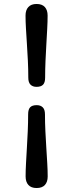

<svg xmlns="http://www.w3.org/2000/svg" viewBox="-20 -791 385 967"><path d="M207.3 -399.9Q207.3 -375.4 196.9 -364.5Q186.5 -353.6 164.2 -353.6Q144.7 -353.6 133.6 -364.7Q122.5 -375.8 122.5 -399.9Q122.5 -442.2 120.4 -485.1Q118.2 -528 115.6 -568.9Q112.9 -609.7 110.8 -646.2Q108.6 -682.7 108.6 -712.6Q108.6 -740.2 122.8 -755.6Q136.9 -771 164.3 -771Q191.9 -771 205.8 -755.6Q219.8 -740.2 219.8 -712.6Q219.8 -682.7 217.8 -646.2Q215.9 -609.7 213.5 -568.7Q211.2 -527.6 209.2 -484.9Q207.3 -442.2 207.3 -399.9ZM121.7 -215.1Q121.7 -240.1 132 -250.8Q142.3 -261.4 165 -261.4Q184.1 -261.4 195.3 -250.4Q206.5 -239.3 206.5 -215.1Q206.5 -172.8 208.6 -129.9Q210.8 -87 213.3 -46.1Q215.9 -5.3 218 31.2Q220.2 67.7 220.2 97.6Q220.2 125.2 206.2 140.6Q192.3 156 164.3 156Q136.9 156 123 140.6Q109 125.2 109 97.6Q109 67.7 111 31.2Q112.9 -5.3 115.4 -46.3Q117.8 -87.4 119.8 -130.1Q121.7 -172.8 121.7 -215.1Z"/></svg>

Font: Fraunces SuperSoft 9pt
Style: Regular
Weight: 900
Version: Version 1.000;[b76b70a41]